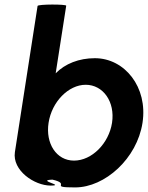

<svg xmlns="http://www.w3.org/2000/svg" viewBox="-20 -810 646 838"><path d="M45 -146C33 -66 130 0 201 0C268 0 135 -23 209 -26C294 -6 189 8 308 8C438 8 578 -118 602 -274C626 -430 524 -556 394 -556C325 -556 264 -532 223 -490L269 -785C270 -792 145 -792 144 -784ZM192 -274C206 -366 279 -440 354 -440C430 -440 483 -366 469 -274C455 -184 381 -109 303 -109C226 -109 178 -184 192 -274Z"/></svg>

Font: Ampere
Style: SCCndIta
Weight: 400
Version: Version 1